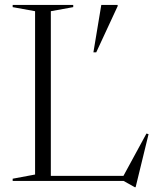

<svg xmlns="http://www.w3.org/2000/svg" viewBox="-20 -735 636 780"><path d="M531 25.5H527.5L482 0H31.5V-9L122.5 -26V-689.5L31.5 -706V-715H277.5V-706L186.5 -689.5V-20.5H481.5L575 -192.5L583.5 -190ZM359.5 -522.5 391.5 -715H458V-710L371 -522.5Z"/></svg>

Font: Newsreader Display Light
Style: Regular
Weight: 300
Designer: Hugues Gentile
Foundry: Production Type
Version: Version 1.001